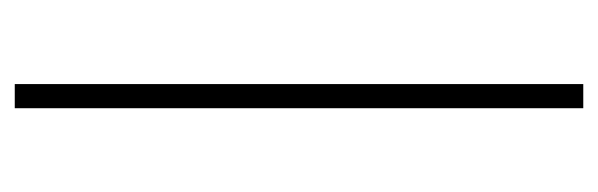

<svg xmlns="http://www.w3.org/2000/svg" viewBox="-299 -523 822 264"><g transform="rotate(-90 112.0 -391.0)"><path d="M128.4 0H95.2V-781.7H128.4Z"/></g></svg>

Font: Spartan MB ExtLt
Style: Regular
Weight: 200
Designer: Matt Bailey, Mirko Velimirovic
Foundry: Matt Bailey
Version: Version 1.005